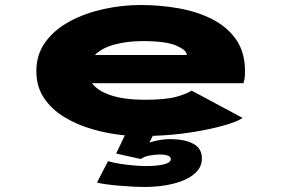

<svg xmlns="http://www.w3.org/2000/svg" viewBox="-20 -532 1140 766"><path d="M555 214Q539 214 512.5 212.8Q486 211.5 457 209Q428 206.5 403.5 203.2Q379 200 367 196L411 111Q433 117.5 460.8 121.8Q488.5 126 515.2 128.2Q542 130.5 560 130.5Q607.5 130.5 634.5 123.5Q661.5 116.5 661.5 102.5Q661.5 84.5 616 84.5Q599 84.5 577 88.5Q555 92.5 541.5 102.5L443.5 80.5L478 8Q413 2 350.2 -16Q287.5 -34 236.5 -65Q185.5 -96 155.2 -141.5Q125 -187 125 -248Q125 -315.5 161.8 -365.2Q198.5 -415 259.5 -447.5Q320.5 -480 394.2 -496Q468 -512 542 -512Q618.5 -512 692.2 -499Q766 -486 826 -455.8Q886 -425.5 921.8 -374.5Q957.5 -323.5 957.5 -247.5Q957.5 -228.5 955.5 -217.2Q953.5 -206 951 -200H347Q369.5 -169.5 422.5 -151.8Q475.5 -134 557.5 -134Q641 -134 683.8 -146Q726.5 -158 744.5 -170.5L948 -61.5Q927.5 -47 873.2 -31.5Q819 -16 744.8 -4.2Q670.5 7.5 589.5 10L576 36.5Q620.5 23 657 23Q716.5 23 751 41.5Q785.5 60 785.5 100Q785.5 137 754.5 162.5Q723.5 188 671.2 201Q619 214 555 214ZM549.5 -368Q487 -368 436.5 -354.2Q386 -340.5 358.5 -312.5H725V-313.5Q725 -331.5 684 -349.8Q643 -368 549.5 -368Z"/></svg>

Font: Trispace Expanded ExtraBold
Style: Regular
Weight: 800
Width: 7
Designer: Tyler Finck
Foundry: Etcetera Type Company
Version: Version 1.210; ttfautohint (v1.8.3)